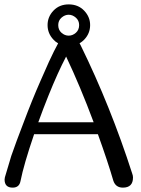

<svg xmlns="http://www.w3.org/2000/svg" viewBox="-20 -859 646 879"><path d="M408.7 -299.3Q347.7 -462.9 282.7 -600.1Q244.1 -526.4 201.7 -420.9Q177.2 -359.9 155.3 -299.3ZM246.6 -744.1Q246.6 -722.2 261.5 -709Q276.4 -695.8 294.4 -695.8Q312.5 -695.8 327.4 -709Q342.3 -722.2 342.3 -744.1Q342.3 -765.1 327.1 -778.3Q312 -791.5 294.4 -791.5Q276.9 -791.5 261.7 -778.3Q246.6 -765.1 246.6 -744.1ZM344.2 -661.1Q347.2 -656.2 349.6 -650.9Q486.3 -372.1 585.4 -64Q588.9 -55.2 588.9 -46.4Q588.9 0 542.5 0Q509.8 0 499 -31.2Q473.6 -118.7 428.2 -244.6H136.2Q88.9 -106 73.7 -29.3Q67.9 0 38.1 0Q1 0 1 -37.1L2.4 -47.4Q29.3 -137.2 31.7 -145.5Q54.2 -210.4 86.9 -294.9Q127 -401.9 165 -487.8Q183.1 -529.3 204.1 -576.2Q228.5 -628.9 246.1 -660.6Q234.4 -667 225.1 -677.2Q197.8 -705.6 197.8 -744.1Q197.8 -782.2 224.9 -810.5Q252 -838.9 294.4 -838.9Q337.9 -838.9 365.2 -810.3Q392.6 -781.7 392.6 -744.1Q392.6 -705.6 365.2 -677.2Q356 -667.5 344.2 -661.1Z"/></svg>

Font: inglobal
Style: Regular
Weight: 400
Designer: Andrey Kochetov, Denis Davydov, Evgeny Yurtaev
Foundry: inglobal
Version: Version 1.00 September 25, 2014, initial release